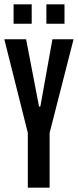

<svg xmlns="http://www.w3.org/2000/svg" viewBox="-23 -870 361 890"><path d="M106 0V-254L-3 -688H98L158 -376H164L220 -688H318L207 -254V0ZM40 -760V-850H124V-760ZM192 -760V-850H276V-760Z"/></svg>

Font: Saira UltraCondensed
Style: Bold
Weight: 700
Width: 1
Designer: Hector Gatti with collaboration of the Omnibus-Type team
Foundry: Omnibus-Type
Version: Version 1.101